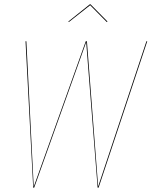

<svg xmlns="http://www.w3.org/2000/svg" viewBox="-20 -872 704 892"><path d="M299.8 -769.5 297.4 -772 397.5 -852.1H400.4L479.5 -772L476.1 -769.5L398.9 -847.7ZM664.1 -680.2 438 0H433.6L380.4 -676.3L138.7 0H134.3L98.6 -680.2H102.5L136.7 -4.4L378.4 -680.2H383.8L436 -5.4L660.2 -680.2Z"/></svg>

Font: Fira Sans Compressed Four
Style: Italic
Weight: 100
Width: 3
Italic angle: -8°
Designer: Carrois Corporate & Edenspiekermann AG
Foundry: Carrois Corporate GbR & Edenspiekermann AG
Version: Version 4.203;PS 004.203;hotconv 1.0.88;makeotf.lib2.5.64775